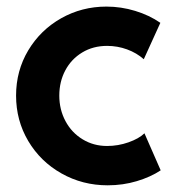

<svg xmlns="http://www.w3.org/2000/svg" viewBox="-20 -551 519 577"><path d="M28.3 -263.7Q28.3 -338.4 64.9 -399.7Q101.6 -460.9 163.8 -496.1Q226.1 -531.2 299.8 -531.2Q343.8 -531.2 386.2 -518.3Q428.7 -505.4 461.9 -482.4L412.1 -373Q390.6 -392.1 361.8 -402.6Q333 -413.1 301.8 -413.1Q259.8 -413.1 227.1 -393.3Q194.3 -373.5 176.3 -339.6Q158.2 -305.7 158.2 -263.7Q158.2 -221.7 176.8 -187Q195.3 -152.3 228.3 -132.3Q261.2 -112.3 301.8 -112.3Q335 -112.3 366.2 -123.3Q397.5 -134.3 414.1 -150.4L462.9 -39.1Q432.6 -19 391.1 -6.6Q349.6 5.9 303.7 5.9Q228 5.9 164.8 -29.8Q101.6 -65.4 64.9 -127.2Q28.3 -189 28.3 -263.7Z"/></svg>

Font: Reddit Sans Strawberry
Style: Bold
Weight: 700
Designer: Stephen Hutchings
Foundry: Reddit
Version: Version 1.013